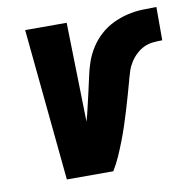

<svg xmlns="http://www.w3.org/2000/svg" viewBox="-64 -584 641 647"><g transform="rotate(-10 256.0 -260.0)"><path d="M114 0 63 -520H205L213 -180Q220 -205 225.5 -229.5Q231 -254 237 -279Q243 -304 248 -328.5Q253 -353 261.5 -377.5Q270 -402 284.5 -424.5Q299 -447 319 -465Q339 -483 363 -494.5Q387 -506 412 -512Q437 -518 462 -519Q487 -520 512 -520V-406Q496 -406 480.5 -404.5Q465 -403 450.5 -396.5Q436 -390 423.5 -378.5Q411 -367 402 -353Q393 -339 388 -324Q383 -309 379 -294V-293Q372 -268 365 -243Q358 -218 350.5 -193.5Q343 -169 335 -144.5Q327 -120 317.5 -95.5Q308 -71 297.5 -47Q287 -23 273 0Z"/></g></svg>

Font: Iosevka SS04 Heavy
Style: Italic
Weight: 900
Italic angle: -9°
Monospace: yes
Designer: Belleve Invis
Foundry: Belleve Invis
Version: Version 19.0.0; ttfautohint (v1.8.4)